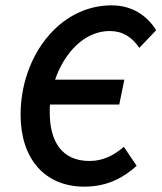

<svg xmlns="http://www.w3.org/2000/svg" viewBox="-20 -686 604 718"><path d="M295 12C384 12 443 -23 491 -66L443 -137C406 -105 365 -84 315 -84C211 -84 166 -157 166 -266C166 -276 166 -285 167 -295H426L445 -388H186C221 -490 297 -570 390 -570C438 -570 473 -548 501 -507L564 -573C529 -629 473 -666 397 -666C201 -666 57 -474 57 -257C57 -93 147 12 295 12Z"/></svg>

Font: Source Sans Pro Semibold
Style: Italic
Weight: 600
Italic angle: -11°
Designer: Paul D. Hunt
Foundry: Adobe Systems Incorporated
Version: Version 3.006;hotconv 1.0.111;makeotfexe 2.5.65597